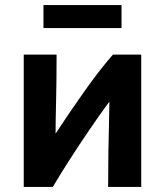

<svg xmlns="http://www.w3.org/2000/svg" viewBox="-20 -740 652 760"><path d="M74 0V-524H204Q204 -423 202 -340Q200 -257 200 -211Q257 -298 315.5 -380.5Q374 -463 427 -524H539V0H408Q408 -68 409 -134Q410 -200 411.5 -253.5Q413 -307 413 -338Q374 -285 332.5 -224Q291 -163 253.5 -104.5Q216 -46 189 0ZM152 -629V-720H461V-629Z"/></svg>

Font: Ubuntu Sans
Style: Bold
Weight: 700
Designer: Dalton Maag Ltd
Foundry: Dalton Maag Ltd
Version: Version 1.006; ttfautohint (v1.8.4.7-5d5b)